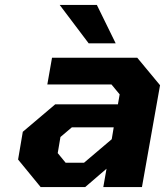

<svg xmlns="http://www.w3.org/2000/svg" viewBox="-20 -755 666 775"><path d="M338 -580 221 -735H371L447 -580ZM144 0 53 -111 72 -223 203 -334H456L463 -374L430 -414H171L190 -522H534L626 -411L553 0H397L410 -74L324 0ZM245 -98H319L431 -193L439 -241H270L224 -202L213 -137Z"/></svg>

Font: Tomorrow SemiBold
Style: Italic
Weight: 600
Italic angle: -10°
Designer: Tony de Marco, Monica Rizzolli
Foundry: Just in Type
Version: Version 2.002